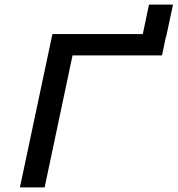

<svg xmlns="http://www.w3.org/2000/svg" viewBox="-20 -819 776 839"><path d="M67 0H175L297 -577H688L705 -658H706L736 -799H631L604 -670H209Z"/></svg>

Font: LT Wave Text Medium Italic
Style: Regular
Weight: 500
Designer: Daniel Lyons
Version: Version 2.5 (Glyphs App)